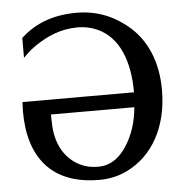

<svg xmlns="http://www.w3.org/2000/svg" viewBox="-51 -735 764 800"><g transform="rotate(-5 331.0 -335.0)"><path d="M155 -273H504C499 -214 482 -162 457 -121C433 -81 395 -39 333 -39C305 -39 280 -44 258 -55C196 -85 156 -150 156 -242ZM64 -602V-518C83 -538 103 -555 123 -568C170 -599 225 -625 299 -625C327 -625 354 -619 379 -608C468 -568 508 -467 508 -335H42C41 -329 41 -324 41 -319C41 -312 40 -302 40 -296C40 -100 136 16 333 16C376 16 415 7 451 -11C557 -63 625 -178 625 -335C625 -455 583 -544 519 -601C466 -648 394 -686 298 -686C195 -686 121 -654 64 -601Z"/></g></svg>

Font: Veleka
Style: Regular
Weight: 400
Designer: Stefan Peev, Context Ltd, 2016; SIL International, 1997-2014.
Foundry: Stefan Peev, Context Ltd, 2016
Version: Version 1.000